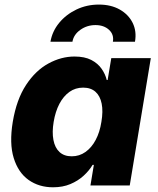

<svg xmlns="http://www.w3.org/2000/svg" viewBox="-20 -795 678 823"><path d="M207.5 7.8Q147 7.8 102.5 -23.7Q58.1 -55.2 38.8 -117.7Q19.5 -180.2 34.7 -272.5Q50.8 -368.7 91.6 -430.7Q132.3 -492.7 187.3 -522.7Q242.2 -552.7 299.3 -552.7Q342.8 -552.7 371.1 -538.1Q399.4 -523.4 415.5 -500.2Q431.6 -477.1 437.5 -452.1H441.4L457 -545.9H626.5L536.1 0H367.7L382.3 -88.4H377Q362.3 -63.5 338.1 -41.5Q314 -19.5 281.5 -5.9Q249 7.8 207.5 7.8ZM287.6 -125Q320.3 -125 346.4 -143.6Q372.6 -162.1 390.1 -195.1Q407.7 -228 414.6 -272.5Q422.4 -317.9 415.8 -350.8Q409.2 -383.8 389.2 -401.6Q369.1 -419.4 336.4 -419.4Q303.2 -419.4 277.6 -401.1Q252 -382.8 234.6 -349.9Q217.3 -316.9 210 -272.5Q202.6 -228.5 209 -195.1Q215.3 -161.6 235.1 -143.3Q254.9 -125 287.6 -125ZM403.8 -775.4Q455.6 -775.4 493.2 -754.2Q530.8 -732.9 548.6 -697Q566.4 -661.1 558.6 -616.2H463.9Q469.2 -647 447.3 -667.2Q425.3 -687.5 389.2 -687.5Q353 -687.5 324.5 -667.2Q295.9 -647 290.5 -616.2H196.3Q204.1 -661.1 233.6 -697Q263.2 -732.9 307.6 -754.2Q352.1 -775.4 403.8 -775.4Z"/></svg>

Font: Inter ExtraBold
Style: Italic
Weight: 800
Italic angle: -9.3988°
Designer: Rasmus Andersson
Foundry: rsms
Version: Version 4.001;git-66647c0bb